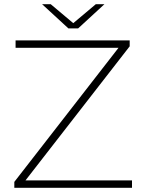

<svg xmlns="http://www.w3.org/2000/svg" viewBox="-20 -892 683 912"><path d="M101 -35 596 -672V-700H54V-665H543L48 -28V0H607V-35ZM476 -872H435L328 -782L221 -872H180L305 -757H351Z"/></svg>

Font: Montserrat-Alt1 ExtLt
Style: Regular
Weight: 200
Designer: Differentunic
Foundry: Differentunic
Version: Version 7.222